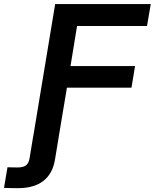

<svg xmlns="http://www.w3.org/2000/svg" viewBox="-139 -748 784 973"><path d="M-118.7 204.1 -101.1 99.6Q-92.8 100.1 -77.1 100.3Q-61.5 100.6 -49.8 100.6Q-20.5 100.6 -6.8 89.6Q6.8 78.6 10.7 54.7L29.8 -60.5H159.7L139.6 61Q127.9 132.3 80.6 168.9Q33.2 205.6 -47.4 205.6Q-69.3 205.6 -87.9 205.1Q-106.4 204.6 -118.7 204.1ZM20 0 140.6 -727.5H625L606 -616.2H251.5L218.3 -413.1H545.4L527.3 -303.7H200.2L149.4 0Z"/></svg>

Font: Inter 28pt SemiBold
Style: Italic
Weight: 600
Italic angle: -9.3988°
Designer: Rasmus Andersson
Foundry: rsms
Version: Version 4.001;git-66647c0bb